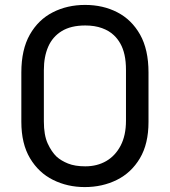

<svg xmlns="http://www.w3.org/2000/svg" viewBox="-20 -740 690 780"><path d="M325.6 -720Q398.7 -720 456.7 -690Q514.8 -660.1 549.1 -599.4Q583.3 -538.6 583.3 -445.6V-244.7Q583.3 -155.6 548.3 -96.9Q513.3 -38.1 454.6 -9.1Q395.8 20 324.4 20Q254.3 20 195.7 -9.1Q137.1 -38.1 101.9 -97.2Q66.7 -156.2 66.7 -245.3V-445.6Q66.7 -538.6 101.2 -599.4Q135.7 -660.1 194.5 -690Q253.2 -720 325.6 -720ZM158.2 -246.8Q158.2 -191.1 173.7 -157.2Q189.3 -123.3 209.9 -103.6Q228.2 -87.1 256.3 -75.7Q284.4 -64.3 326.5 -64.3Q374.5 -64.3 411.4 -85.6Q448.3 -106.9 470.1 -148.4Q491.8 -190 491.8 -249.7V-455.3Q491.8 -490.5 485.9 -517Q480 -543.4 468.9 -563Q457.8 -582.7 442.7 -596.8Q424 -614.9 394.5 -625.7Q365 -636.5 326.4 -636.5Q267.9 -636.5 230.6 -613.5Q193.4 -590.6 175.8 -550.1Q158.2 -509.6 158.2 -455.3Z"/></svg>

Font: Recursive Sans Linear Light
Style: Regular
Weight: 300
Version: Version 1.085